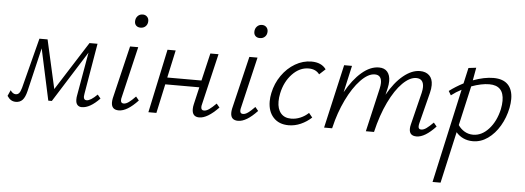

<svg xmlns="http://www.w3.org/2000/svg" viewBox="-63 -789 3391 1241"><g transform="rotate(5 1632.0 -168.5)"><path d="M592 -61Q529 5 476 5Q458 5 447.5 -6.5Q437 -18 437 -41Q437 -56 439 -65L489 -350L280 -18H257L185 -351L118 -68Q108 -27 91.5 -9.5Q75 8 48 8Q31 8 17.5 0Q4 -8 -8 -26L9 -64Q24 -41 44 -41Q57 -41 65.5 -51Q74 -61 81 -86L165 -412H218L289 -96L490 -412H542L486 -82Q484 -70 484 -65Q484 -42 503 -42Q529 -42 572 -85Z M668 -43Q668 -55 671 -70L753 -413H806L728 -82Q725 -72 725 -62Q725 -42 744 -42Q759 -42 777 -55Q795 -68 820 -94L840 -70Q770 5 716 5Q668 5 668 -43ZM771 -577Q771 -598 784 -612Q797 -626 817 -626Q834 -626 845 -615Q856 -604 856 -587Q856 -566 843 -553Q830 -540 810 -540Q792 -540 781.5 -550Q771 -560 771 -577Z M1363 -70Q1291 5 1238 5Q1192 5 1192 -45Q1192 -61 1196 -77L1222 -189H1001L960 0H908L996 -413H1049L1010 -234H1232L1274 -413H1327L1249 -82Q1246 -72 1246 -63Q1246 -42 1265 -42Q1280 -42 1298 -54.5Q1316 -67 1343 -94Z M1442 -43Q1442 -55 1445 -70L1527 -413H1580L1502 -82Q1499 -72 1499 -62Q1499 -42 1518 -42Q1533 -42 1551 -55Q1569 -68 1594 -94L1614 -70Q1544 5 1490 5Q1442 5 1442 -43ZM1545 -577Q1545 -598 1558 -612Q1571 -626 1591 -626Q1608 -626 1619 -615Q1630 -604 1630 -587Q1630 -566 1617 -553Q1604 -540 1584 -540Q1566 -540 1555.5 -550Q1545 -560 1545 -577Z M1916 -372Q1857 -372 1809.5 -322Q1762 -272 1746 -196Q1740 -168 1740 -143Q1740 -94 1763.5 -66.5Q1787 -39 1830 -39Q1861 -39 1890.5 -51.5Q1920 -64 1943 -86L1966 -58Q1935 -29 1896.5 -12Q1858 5 1818 5Q1755 5 1719 -34Q1683 -73 1683 -139Q1683 -165 1689 -193Q1702 -256 1738 -307.5Q1774 -359 1824.5 -388.5Q1875 -418 1930 -418Q1995 -418 2025 -376L1986 -340Q1962 -372 1916 -372Z M2772 -70Q2702 5 2648 5Q2601 5 2601 -40Q2601 -54 2605 -69L2657 -279Q2662 -302 2662 -316Q2662 -343 2650 -357Q2638 -371 2614 -371Q2572 -371 2525.5 -325Q2479 -279 2438.5 -195Q2398 -111 2372 0H2319L2384 -282Q2389 -305 2389 -319Q2389 -371 2345 -371Q2302 -371 2253.5 -320.5Q2205 -270 2164.5 -186Q2124 -102 2102 -7L2100 0H2048L2142 -413H2193L2154 -239Q2201 -323 2256.5 -370.5Q2312 -418 2368 -418Q2404 -418 2422.5 -396Q2441 -374 2441 -336Q2441 -314 2435 -288L2425 -246Q2471 -328 2526 -373Q2581 -418 2634 -418Q2672 -418 2694.5 -396.5Q2717 -375 2717 -334Q2717 -310 2710 -283L2659 -82Q2656 -70 2656 -61Q2656 -42 2674 -42Q2690 -42 2708 -55Q2726 -68 2752 -94Z M3237 -289Q3237 -263 3231 -231Q3218 -167 3186.5 -113.5Q3155 -60 3110 -28Q3065 4 3013 4Q2979 4 2951 -9Q2923 -22 2904 -45L2829 289H2777L2912 -321Q2877 -303 2846 -279L2830 -306Q2871 -337 2921 -363L2944 -465L2994 -471L2979 -388Q3052 -415 3111 -415Q3174 -415 3205.5 -382Q3237 -349 3237 -289ZM3182 -273Q3182 -372 3088 -372Q3037 -372 2972 -348L2914 -92Q2931 -67 2956 -52.5Q2981 -38 3011 -38Q3067 -38 3112.5 -88Q3158 -138 3176 -218Q3182 -248 3182 -273Z"/></g></svg>

Font: Ysabeau Semilight
Style: Italic
Weight: 300
Italic angle: -12°
Designer: Christian Thalmann (Catharsis Fonts)
Version: Version 0.003